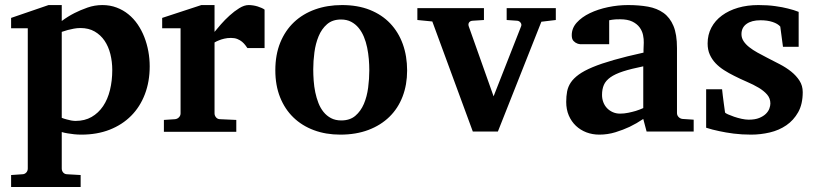

<svg xmlns="http://www.w3.org/2000/svg" viewBox="-20 -520 3224 759"><path d="M423.8 -243.2Q423.8 -275.9 416.3 -306.2Q408.7 -336.4 393.3 -359.1Q377.9 -381.8 354.2 -395.5Q330.6 -409.2 297.9 -409.2Q284.7 -409.2 271.7 -406.7Q258.8 -404.3 248 -401.4Q235.4 -397.9 224.1 -394V-54.2Q233.9 -50.3 243.7 -47.9Q252 -45.4 261.2 -43.7Q270.5 -42 278.8 -42Q314.9 -42 342 -57.6Q369.1 -73.2 387.5 -100.3Q405.8 -127.4 414.8 -164.3Q423.8 -201.2 423.8 -243.2ZM571.8 -257.8Q571.8 -197.3 552.7 -147.5Q533.7 -97.7 498.5 -62.3Q463.4 -26.9 413.6 -7.3Q363.8 12.2 301.8 12.2Q286.6 12.2 272.9 10.7Q259.3 9.3 248 7.3Q235.4 5.4 224.1 2V146Q224.1 155.8 230.2 162.4Q236.3 168.9 246.1 168.9L298.8 171.9V219.2H23.9V171.9L67.9 168.9Q77.1 168.9 83.5 162.4Q89.8 155.8 89.8 146V-408.2H23.9V-449.2L171.9 -500H224.1V-437Q247.6 -454.6 274.4 -468.3Q297.4 -480 325.7 -490Q354 -500 384.8 -500Q415 -500 440.9 -490.2Q466.8 -480.5 487.5 -463.6Q508.3 -446.8 524.2 -423.6Q540 -400.4 550.5 -373.5Q561 -346.7 566.4 -317.1Q571.8 -287.6 571.8 -257.8Z M958 -330.1Q954.6 -335 949.5 -341.8Q944.3 -348.6 936.8 -355Q929.2 -361.3 918.5 -365.7Q907.7 -370.1 893.1 -370.1Q878.9 -370.1 866.7 -367.2Q854.5 -364.3 846.2 -360.8Q835.9 -356.9 828.1 -352.1V-71.8Q828.1 -63 834.2 -55.9Q840.3 -48.8 850.1 -48.8L914.1 -45.9V1H627.9V-45.9L671.9 -48.8Q681.2 -49.8 687.5 -56.4Q693.8 -63 693.8 -71.8V-408.2H621.1V-449.2L775.9 -500H828.1V-394Q837.4 -405.8 853.3 -423.8Q869.1 -441.9 887.7 -458.7Q906.2 -475.6 926 -487.8Q945.8 -500 962.9 -500Q971.7 -500 981 -498.5Q990.2 -497.1 998.8 -494.4Q1007.3 -491.7 1014.4 -488.5Q1021.5 -485.4 1025.9 -481.9V-330.1Z M1439.9 -242.2Q1439.9 -263.2 1438 -286.4Q1436 -309.6 1431.4 -332Q1426.8 -354.5 1418.5 -374.5Q1410.2 -394.5 1397.7 -409.7Q1385.3 -424.8 1368.2 -433.8Q1351.1 -442.9 1328.1 -442.9Q1294.4 -442.9 1272.9 -424.3Q1251.5 -405.8 1239.5 -376.7Q1227.5 -347.7 1222.9 -313Q1218.3 -278.3 1218.3 -246.1Q1218.3 -224.6 1220 -201.2Q1221.7 -177.7 1226.3 -155.3Q1231 -132.8 1238.8 -112.8Q1246.6 -92.8 1259 -77.4Q1271.5 -62 1288.6 -53Q1305.7 -43.9 1329.1 -43.9Q1363.3 -43.9 1384.8 -62.3Q1406.2 -80.6 1418.5 -109.4Q1430.7 -138.2 1435.3 -173.3Q1439.9 -208.5 1439.9 -242.2ZM1589.4 -241.2Q1589.4 -185.1 1571.5 -138.4Q1553.7 -91.8 1519.5 -58.3Q1485.4 -24.9 1436.3 -6.3Q1387.2 12.2 1325.2 12.2Q1268.1 12.2 1220.9 -5.4Q1173.8 -22.9 1139.9 -55.7Q1106 -88.4 1087.2 -135.5Q1068.4 -182.6 1068.4 -242.2Q1068.4 -303.7 1087.9 -351.6Q1107.4 -399.4 1142.3 -432.4Q1177.2 -465.3 1225.6 -482.7Q1273.9 -500 1332 -500Q1394 -500 1441.9 -481Q1489.7 -461.9 1522.5 -427.5Q1555.2 -393.1 1572.3 -345.7Q1589.4 -298.3 1589.4 -241.2Z M2120.1 -434.1 1948.2 0H1849.1L1689 -435.1L1629.9 -440.9V-487.8H1893.1V-440.9L1847.2 -438Q1837.9 -437 1834 -430.7Q1830.1 -424.3 1833 -416L1931.2 -139.2L2040 -416Q2043 -423.3 2038.1 -430.2Q2033.2 -437 2024.9 -438L1982.9 -440.9V-487.8H2177.2V-440.9Z M2536.1 0 2522.9 -49.8Q2497.1 -32.2 2468.8 -18.6Q2443.8 -6.8 2413.1 2.7Q2382.3 12.2 2349.1 12.2Q2321.8 12.2 2298.1 3.2Q2274.4 -5.9 2256.6 -22.7Q2238.8 -39.6 2228.5 -63.5Q2218.3 -87.4 2218.3 -117.2Q2218.3 -139.6 2221.9 -158.7Q2225.6 -177.7 2236.6 -194.1Q2247.6 -210.4 2268.1 -225.3Q2288.6 -240.2 2322.5 -254.4Q2356.4 -268.6 2405.8 -282.7Q2455.1 -296.9 2523.9 -312V-324.2Q2523.9 -331.5 2524.4 -337.4Q2524.4 -344.2 2524.9 -351.1Q2525.4 -365.2 2522 -381.6Q2518.6 -397.9 2508.3 -411.9Q2498 -425.8 2479.5 -434.8Q2460.9 -443.8 2431.2 -443.8Q2420.9 -443.8 2412.8 -443.4Q2404.8 -442.9 2399.4 -441.9Q2393.1 -440.9 2388.2 -439.9V-345.2H2285.2Q2272.5 -344.2 2262.7 -347.7Q2254.4 -350.6 2247.3 -357.9Q2240.2 -365.2 2240.2 -380.9Q2240.2 -408.7 2260 -430.7Q2279.8 -452.6 2311.8 -468Q2343.8 -483.4 2383.5 -491.7Q2423.3 -500 2462.9 -500Q2505.9 -500 2541.5 -493.7Q2577.1 -487.3 2602.8 -469Q2628.4 -450.7 2642.3 -417.5Q2656.2 -384.3 2656.2 -330.1V-73.2Q2656.2 -64 2662.6 -57.4Q2668.9 -50.8 2678.2 -49.8L2722.2 -46.9V0ZM2522.9 -257.8Q2474.6 -248 2443.1 -237.8Q2411.6 -227.5 2393.1 -214.4Q2374.5 -201.2 2367.2 -184.3Q2359.9 -167.5 2359.9 -145Q2359.9 -129.4 2365 -116Q2370.1 -102.5 2379.6 -92.5Q2389.2 -82.5 2402.3 -76.7Q2415.5 -70.8 2431.2 -70.8Q2447.3 -70.8 2463.6 -74.2Q2480 -77.6 2493.2 -81.5Q2508.8 -86.4 2522.9 -92.8Z M3137.2 -335H3075.2L3064.5 -415Q3054.7 -426.3 3034.2 -433.1Q3013.7 -439.9 2986.3 -439.9Q2951.2 -439.9 2931.2 -425.5Q2911.1 -411.1 2911.1 -384.8Q2911.1 -370.1 2919.4 -357.4Q2927.7 -344.7 2941.9 -333.5Q2956.1 -322.3 2974.1 -312.3Q2992.2 -302.2 3012.2 -292Q3037.1 -279.3 3062.5 -266.1Q3087.9 -252.9 3107.9 -236.8Q3127.9 -220.7 3140.6 -200.9Q3153.3 -181.2 3153.3 -155.8Q3153.3 -108.4 3135.3 -76.4Q3117.2 -44.4 3088.4 -24.7Q3059.6 -4.9 3022.9 3.7Q2986.3 12.2 2949.2 12.2Q2912.1 12.2 2880.1 8.1Q2848.1 3.9 2823.7 -1.5Q2795.4 -7.3 2771.5 -15.1V-167H2834.5Q2835.4 -156.7 2837.4 -141.1Q2839.4 -125.5 2841.3 -110.8Q2843.3 -93.8 2846.2 -75.2Q2847.2 -72.8 2857.4 -68.1Q2867.7 -63.5 2881.8 -58.6Q2896 -53.7 2911.6 -50.3Q2927.2 -46.9 2939.5 -46.9Q2964.8 -46.9 2981.4 -53.7Q2998 -60.5 3007.8 -70.3Q3017.6 -80.1 3021.5 -91.1Q3025.4 -102.1 3025.4 -110.8Q3025.4 -131.3 3012.5 -146.2Q2999.5 -161.1 2979 -173.3Q2958.5 -185.5 2932.9 -196.5Q2907.2 -207.5 2882.3 -220.2Q2861.3 -230.5 2842.3 -242.7Q2823.2 -254.9 2808.8 -270Q2794.4 -285.2 2785.9 -304.2Q2777.3 -323.2 2777.3 -348.1Q2777.3 -382.8 2792.2 -410.9Q2807.1 -439 2834 -458.7Q2860.8 -478.5 2897.5 -489.3Q2934.1 -500 2978 -500Q3015.1 -500 3044.7 -495.8Q3074.2 -491.7 3094.7 -486.3Q3118.7 -480.5 3137.2 -473.1Z"/></svg>

Font: Charis SIL Eur
Style: Bold
Weight: 700
Foundry: SIL International
Version: Version 5.000